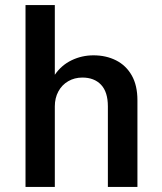

<svg xmlns="http://www.w3.org/2000/svg" viewBox="-20 -740 640 760"><path d="M81 0V-720H197V-444Q223 -482 263.5 -501.5Q304 -521 350 -521Q400 -521 439.5 -501Q479 -481 501.5 -441.5Q524 -402 524 -343V0H407V-319Q407 -376 380 -404.5Q353 -433 306 -433Q275 -433 250 -418.5Q225 -404 211 -378Q197 -352 197 -319V0Z"/></svg>

Font: Chivo Mono Medium
Style: Regular
Weight: 500
Monospace: yes
Designer: Hector Gatti
Foundry: Omnibus-Type
Version: Version 1.008